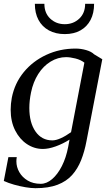

<svg xmlns="http://www.w3.org/2000/svg" viewBox="-25 -771 582 1008"><path d="M161 217Q139 217 109 212Q79 207 49 198.5Q19 190 -5 179L19 54H63Q62 59 61.5 65Q61 71 61 76Q61 106 76.5 133Q92 160 120.5 177Q149 194 189 194Q220 194 249 169Q278 144 300 100.5Q322 57 333 0L340 -38Q305 -16 267.5 -2.5Q230 11 200 11Q155 11 116.5 -14.5Q78 -40 54.5 -86.5Q31 -133 31 -195Q31 -210 32.5 -226Q34 -242 37 -258Q52 -334 99.5 -392Q147 -450 218 -483Q289 -516 372 -516Q400 -516 427.5 -508Q455 -500 469 -486L512 -460L429 -30Q419 24 401 69.5Q383 115 353.5 148Q324 181 277 199Q230 217 161 217ZM129 -204Q129 -127 161.5 -80.5Q194 -34 250 -34Q269 -34 294.5 -45.5Q320 -57 348 -77L418 -442Q399 -457 371 -464Q343 -471 322 -471Q279 -471 240.5 -447.5Q202 -424 175.5 -382Q149 -340 138 -286Q129 -243 129 -204ZM315 -592Q267 -592 231.5 -611.5Q196 -631 177 -666.5Q158 -702 158 -751H208Q208 -702 239 -673Q270 -644 315 -644Q360 -644 391 -673Q422 -702 422 -751H469Q469 -702 450.5 -666.5Q432 -631 397.5 -611.5Q363 -592 315 -592Z"/></svg>

Font: Wittgenstein
Style: Italic
Weight: 400
Italic angle: -11°
Designer: Jörg Drees
Foundry: Jörg Drees
Version: Version 1.500